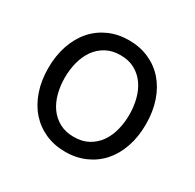

<svg xmlns="http://www.w3.org/2000/svg" viewBox="-128 -692 854 842"><g transform="rotate(30 298.5 -271.0)"><path d="M298.3 11.4Q242.9 11.4 197.4 -8.9Q152 -29.1 119.5 -65.9Q87 -102.6 69.1 -154.7Q51.1 -206.7 51.1 -269.9Q51.1 -333.8 69.1 -386Q87 -438.2 119.5 -475.1Q152 -512.1 197.4 -532.3Q242.9 -552.6 298.3 -552.6Q353.7 -552.6 399.3 -532.3Q445 -512.1 477.5 -475.1Q509.9 -438.2 527.7 -386Q545.5 -333.8 545.5 -269.9Q545.5 -206.7 527.7 -154.7Q509.9 -102.6 477.5 -65.9Q445 -29.1 399.3 -8.9Q353.7 11.4 298.3 11.4ZM298.3 -63.9Q340.6 -63.9 371.3 -80.8Q402 -97.7 422.1 -125.9Q442.1 -154.1 451.9 -191.6Q461.6 -229 461.6 -269.9Q461.6 -311.1 451.9 -348.5Q442.1 -386 422.1 -414.6Q402 -443.2 371.3 -460.2Q340.6 -477.3 298.3 -477.3Q256.4 -477.3 225.5 -460.2Q194.6 -443.2 174.5 -414.6Q154.5 -386 144.7 -348.5Q134.9 -311.1 134.9 -269.9Q134.9 -229 144.7 -191.6Q154.5 -154.1 174.5 -125.9Q194.6 -97.7 225.5 -80.8Q256.4 -63.9 298.3 -63.9Z"/></g></svg>

Font: Interop
Style: Regular
Weight: 400
Designer: Rasmus Andersson, Google, Jang Haemin
Foundry: jhaemin
Version: Version 1.008